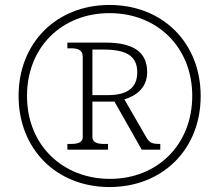

<svg xmlns="http://www.w3.org/2000/svg" viewBox="-20 -745 885 775"><path d="M422 10C636 10 790 -142 790 -357C790 -573 636 -725 422 -725C208 -725 55 -572 55 -358C55 -142 209 10 422 10ZM424 -23C235 -23 89 -157 89 -358C89 -554 229 -692 422 -692C616 -692 756 -553 756 -358C756 -162 616 -23 424 -23ZM252 -141H416V-164H402C376 -164 353 -168 353 -192V-335H442L552 -141H627V-164C594 -164 584 -168 571 -190L482 -344C529 -358 574 -390 574 -454C574 -533 521 -573 406 -573H252V-550H265C291 -550 314 -546 314 -515V-192C314 -168 291 -164 265 -164H252ZM415 -361H353V-545H397C489 -545 534 -520 534 -453C534 -393 497 -361 415 -361Z"/></svg>

Font: Noto Serif Georgian ExtraLight
Style: Regular
Weight: 200
Designer: Monotype Design Team, Akaki Razmadze
Foundry: Google LLC
Version: Version 2.003